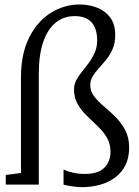

<svg xmlns="http://www.w3.org/2000/svg" viewBox="-20 -802 603 834"><path d="M335 11Q315.5 11 292 7.2Q268.5 3.5 256 0V-65.5Q273 -57.5 296.8 -52Q320.5 -46.5 347.5 -46.5Q408 -46.5 434 -74.2Q460 -102 460 -142Q460 -178 444 -204.8Q428 -231.5 404.2 -254Q380.5 -276.5 357 -299.2Q333.5 -322 317.5 -349.5Q301.5 -377 301.5 -414Q301.5 -435 311.5 -454Q321.5 -473 336.8 -491.5Q352 -510 366.8 -530.2Q381.5 -550.5 391.8 -574Q402 -597.5 402 -626.5Q402 -678.5 377.5 -705.2Q353 -732 304.5 -732Q257 -732 222 -703.8Q187 -675.5 167.8 -619.8Q148.5 -564 148.5 -481V0H5V-42L71 -50.5V-464Q71 -568.5 107 -639.5Q143 -710.5 201.2 -746.5Q259.5 -782.5 326 -782.5Q366.5 -782.5 401.8 -768.8Q437 -755 458.8 -725.8Q480.5 -696.5 480.5 -650Q480.5 -615.5 469.5 -589.8Q458.5 -564 442.2 -544Q426 -524 410 -506.5Q394 -489 383 -471.2Q372 -453.5 372 -432Q372 -405.5 389 -383.5Q406 -361.5 431.2 -340.2Q456.5 -319 481.5 -294.2Q506.5 -269.5 523.8 -237Q541 -204.5 541 -161Q541 -117 525 -84.8Q509 -52.5 480.5 -31.2Q452 -10 414.8 0.5Q377.5 11 335 11Z"/></svg>

Font: Merriweather 24pt SemiCondensed Light
Style: Regular
Weight: 300
Width: 4
Designer: Eben Sorkin
Foundry: Eben Sorkin
Version: Version 2.100